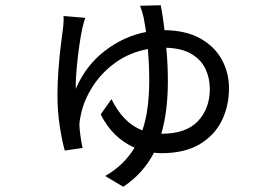

<svg xmlns="http://www.w3.org/2000/svg" viewBox="-20 -634 1040 732"><path d="M595 -124Q690 -124 735 -172.5Q780 -221 780 -295Q780 -336 763.5 -371Q747 -406 710.5 -428Q674 -450 614 -452Q620 -390 620 -323Q620 -269 614 -219Q608 -169 595 -124ZM514 -612 593 -614Q596 -597 600 -572.5Q604 -548 607 -519Q688 -518 742.5 -488Q797 -458 825 -408Q853 -358 853 -297Q853 -230 825.5 -174Q798 -118 741 -84Q684 -50 595 -50Q588 -50 581 -50.5Q574 -51 567 -52Q547 -13 518 19.5Q489 52 450 78L381 37Q418 16 446 -11.5Q474 -39 493 -71Q452 -89 419 -121Q386 -153 364 -198L405 -256Q426 -213 455 -182.5Q484 -152 523 -137Q537 -179 543 -227Q549 -275 549 -327Q549 -362 547.5 -392Q546 -422 544 -447Q474 -434 420.5 -395.5Q367 -357 333.5 -304.5Q300 -252 289 -200Q287 -190 284.5 -177Q282 -164 283 -150Q284 -136 287.5 -110.5Q291 -85 295 -70L227 -60Q216 -98 207.5 -155Q199 -212 199 -271Q199 -318 203 -370.5Q207 -423 212.5 -466.5Q218 -510 221 -533Q222 -544 222.5 -554.5Q223 -565 222 -573L305 -566Q302 -557 299 -546.5Q296 -536 294 -527Q288 -500 282 -457.5Q276 -415 272 -370.5Q268 -326 269 -295Q306 -383 379 -439.5Q452 -496 537 -512Q532 -545 528 -566Q525 -578 521.5 -590Q518 -602 514 -612Z"/></svg>

Font: Noto IKEA Simplified Chinese
Style: Regular
Weight: 400
Designer: Monotype Design Team
Foundry: Monotype Imaging Inc.
Version: Version 1.100